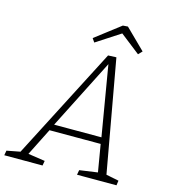

<svg xmlns="http://www.w3.org/2000/svg" viewBox="-161 -980 956 1081"><g transform="rotate(15 316.5 -440.0)"><path d="M551 -32 539 -45 623 -28 619 0H389L394 -28L507 -44L501 -34L471 -212L479 -202H166L179 -211L90 -34L86 -44L193 -28L188 0H-35L-30 -28L59 -45L43 -33L384 -694L432 -696ZM187 -230 183 -239H475L469 -229L396 -662H406ZM290 -744 275 -766 421 -878 450 -880 566 -766 545 -744 417 -844H444Z"/></g></svg>

Font: Bitter Thin Light
Style: Italic
Weight: 300
Italic angle: -9°
Version: Version 2.002